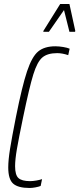

<svg xmlns="http://www.w3.org/2000/svg" viewBox="-20 -926 394 954"><path d="M21 -94Q21 -131 30 -187Q39 -243 59 -344Q90 -499 114.5 -572Q139 -645 170 -670.5Q201 -696 255 -696Q273 -696 294 -692.5Q315 -689 326 -684L319 -652Q289 -662 264 -662Q216 -662 190.5 -640.5Q165 -619 145.5 -556Q126 -493 95 -344Q73 -238 64 -185.5Q55 -133 55 -100Q55 -56 72 -41Q89 -26 129 -26Q143 -26 160.5 -29Q178 -32 189 -36L182 -2Q172 2 156 5Q140 8 127 8Q70 8 45.5 -13.5Q21 -35 21 -94ZM195 -768 196 -773 279 -906H325L354 -773L353 -768H325L298 -876L223 -768Z"/></svg>

Font: Saira Ultra Condensed Thin
Style: Italic
Weight: 100
Width: 1
Italic angle: -12°
Designer: Hector Gatti with collaboration of the Omnibus-Type team
Foundry: Omnibus-Type
Version: Version 1.001; ttfautohint (v1.8)